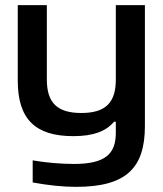

<svg xmlns="http://www.w3.org/2000/svg" viewBox="-20 -520 632 746"><path d="M543 -30V-500H430V-211C430 -121 390 -81 296 -81C202 -81 162 -121 162 -211V-500H49V-207C49 -58 116 9 265 9C343 9 392 -10 423 -47H430V-4C430 79 388 117 267 117C219 117 156 112 107 103V189C169 200 222 206 276 206C471 206 543 132 543 -30Z"/></svg>

Font: LT Wave Medium
Style: Regular
Weight: 500
Designer: Daniel Lyons
Version: Version 2.5 (Glyphs App)